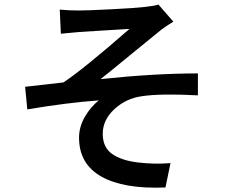

<svg xmlns="http://www.w3.org/2000/svg" viewBox="-20 -783 1017 855"><path d="M246.1 -740.2Q284.2 -736.3 333 -736.3Q369.1 -736.3 476.1 -741.7Q583 -747.1 624 -752Q664.1 -755.9 685.5 -762.7L752 -686.5Q710 -661.1 684.6 -639.6Q656.2 -617.2 562 -539.6Q467.8 -461.9 427.7 -430.7Q668 -456.1 861.3 -456.1V-358.4Q695.3 -367.2 611.3 -354.5Q541 -344.7 489.3 -296.9Q437.5 -249 437.5 -187.5Q437.5 -127 479 -97.7Q520.5 -68.4 593.8 -59.6Q666 -50.8 739.3 -56.6L716.8 51.8Q531.2 59.6 431.6 3.4Q332 -52.7 332 -169.9Q332 -218.8 358.4 -263.7Q384.8 -308.6 419.9 -335.9Q282.2 -326.2 101.6 -295.9L91.8 -396.5Q99.6 -397.5 262.7 -416Q353.5 -476.6 556.6 -654.3Q545.9 -653.3 451.7 -647.9Q357.4 -642.6 334 -640.6Q297.9 -637.7 251 -632.8Z"/></svg>

Font: Min Sans SemiBold
Style: Regular
Weight: 600
Designer: Jinseong-Kim, NotoSansCJK, Nunito
Foundry: Jinseong-Kim
Version: Version 1.400;Glyphs 3.1.2 (3151)